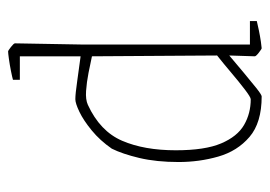

<svg xmlns="http://www.w3.org/2000/svg" viewBox="-116 -374 666 474"><g transform="rotate(90 217.0 -137.0)"><path d="M218 -450Q283 -450 318 -420Q353 -390 366.5 -343Q380 -296 380 -245Q380 -190 370 -148Q360 -106 347 -80Q327 -51 302 -30.5Q277 -10 256 0Q235 10 225 10Q212 10 181 5.5Q150 1 119 -3V147H177V164Q170 166 155 169Q140 172 125.5 174Q111 176 107 176Q105 176 96 169Q87 162 87 159L90 -11V-421H32V-438Q40 -440 54.5 -443Q69 -446 82.5 -448Q96 -450 99 -450Q101 -450 110 -443Q119 -436 119 -433L117 -370Q136 -386 158 -404.5Q180 -423 197 -436.5Q214 -450 218 -450ZM225 -423Q220 -423 201 -408.5Q182 -394 159 -374.5Q136 -355 117 -340L119 -31Q137 -27 160 -22.5Q183 -18 204.5 -16.5Q226 -15 239 -21Q304 -51 327.5 -105.5Q351 -160 351 -238Q351 -310 334 -350Q317 -390 288.5 -406.5Q260 -423 225 -423Z"/></g></svg>

Font: Grenze Gotisch Thin
Style: Regular
Weight: 100
Designer: Renata Polastri
Foundry: Omnibus-Type
Version: Version 1.001